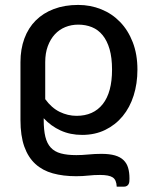

<svg xmlns="http://www.w3.org/2000/svg" viewBox="-20 -536 604 760"><path d="M159 -143.5Q184 -109 216.2 -93.2Q248.5 -77.5 283 -77.5Q350 -77.5 386.8 -124Q423.5 -170.5 423.5 -260.5Q423.5 -307.5 413.8 -341.2Q404 -375 386.2 -396.8Q368.5 -418.5 343.8 -428.5Q319 -438.5 289.5 -438.5Q262.5 -438.5 238.5 -428.8Q214.5 -419 197 -400Q179.5 -381 169.2 -353.2Q159 -325.5 159 -290ZM153 -61.5Q153 -21.5 159.5 5.2Q166 32 181 48.2Q196 64.5 220.8 71.2Q245.5 78 282 78Q304.5 78 330 75.5Q355.5 73 381.5 73Q413.5 73 435 79.2Q456.5 85.5 469.2 98Q482 110.5 487.2 128.5Q492.5 146.5 492.5 170.5Q492.5 176.5 492 182.2Q491.5 188 489.2 192.5Q487 197 482.2 200Q477.5 203 469.5 203H442Q441 176 426.2 166.2Q411.5 156.5 376 156.5Q351.5 156.5 329.5 159Q307.5 161.5 281 161.5Q230 161.5 189.2 150.2Q148.5 139 120 113Q91.5 87 76.2 44.2Q61 1.5 61 -61.5V-290Q61 -341.5 76.5 -383.5Q92 -425.5 121.5 -455Q151 -484.5 193.5 -500.5Q236 -516.5 289.5 -516.5Q338 -516.5 380.8 -499.2Q423.5 -482 455.2 -449.2Q487 -416.5 505.5 -368.8Q524 -321 524 -260.5Q524 -205 509 -157.8Q494 -110.5 465.5 -76Q437 -41.5 396.5 -21.8Q356 -2 305 -2Q258 -2 219.8 -19.5Q181.5 -37 153 -68Z"/></svg>

Font: Lato 2
Style: Regular
Weight: 500
Designer: Lukasz Dziedzic with Adam Twardoch and Botio Nikoltchev
Foundry: tyPoland Lukasz Dziedzic
Version: Version 2.015; 2015-08-06; http://www.latofonts.com/